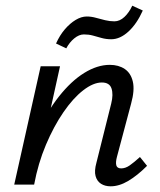

<svg xmlns="http://www.w3.org/2000/svg" viewBox="-20 -649 563 675"><path d="M369 6Q349 6 335 -3Q321 -12 316 -30Q311 -48 319 -77L371 -285Q379 -317 372 -338Q365 -359 338 -359Q308 -359 272.5 -331.5Q237 -304 203 -254.5Q169 -205 141.5 -140Q114 -75 100 0H49Q73 -99 108.5 -177Q144 -255 187 -309.5Q230 -364 276 -392.5Q322 -421 366 -421Q397 -421 418.5 -406.5Q440 -392 447 -362Q454 -332 441 -285L391 -97Q386 -78 389 -67.5Q392 -57 406 -57Q421 -57 436 -67.5Q451 -78 472 -97L497 -66Q463 -32 431 -13Q399 6 369 6ZM30 0 123 -416H191L99 0ZM213 -479 177 -496Q190 -525 208 -546Q226 -567 246 -579Q266 -591 285 -591Q301 -591 317 -586.5Q333 -582 349.5 -578Q366 -574 382 -574Q401 -574 417.5 -589.5Q434 -605 445 -629L482 -612Q461 -565 431.5 -538Q402 -511 371 -511Q353 -511 337 -515.5Q321 -520 306.5 -524Q292 -528 275 -528Q258 -528 241 -514Q224 -500 213 -479Z"/></svg>

Font: Ysabeau Office Medium
Style: Italic
Weight: 500
Italic angle: -12°
Designer: Christian Thalmann (Catharsis Fonts)
Version: Version 2.001;gftools[0.9.30]; featfreeze: tnum,lnum,ss02